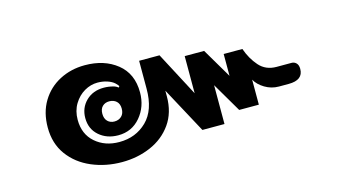

<svg xmlns="http://www.w3.org/2000/svg" viewBox="-57 -692 1343 764"><g transform="rotate(-15 615.0 -309.5)"><path d="M117 -313Q117 -375 144.5 -420.5Q172 -466 219 -490.5Q266 -515 323 -515Q403 -515 455.5 -473Q508 -431 508 -354Q508 -295 472.5 -253Q437 -211 381 -211Q334 -211 302.5 -238.5Q271 -266 271 -311Q271 -353 299.5 -381Q328 -409 373 -409Q392 -409 411 -404Q423 -401 431 -394L435 -399Q433 -403 423 -413Q412 -423 393.5 -429Q375 -435 354 -435Q326 -435 300 -420Q274 -405 257 -377Q240 -349 240 -312Q240 -253 279.5 -218.5Q319 -184 378 -184Q446 -184 491.5 -228.5Q537 -273 537 -361V-476H621L717 -294V-447H797L869 -325V-415H946Q961 -372 988 -341.5Q1015 -311 1059 -311H1121Q1132 -311 1140 -303Q1148 -295 1148 -279Q1148 -233 1088 -233H1048Q1017 -233 990.5 -249Q964 -265 952 -287V-184H871L800 -305V-145H709L607 -334V-311Q607 -244 574 -197.5Q541 -151 486.5 -127.5Q432 -104 368 -104Q301 -104 243.5 -128.5Q186 -153 151.5 -200Q117 -247 117 -313ZM421 -310Q421 -330 409.5 -340.5Q398 -351 380 -351Q363 -351 352 -340.5Q341 -330 341 -310Q341 -290 352 -279Q363 -268 380 -268Q398 -268 409.5 -279Q421 -290 421 -310Z"/></g></svg>

Font: Maitree
Style: Bold
Weight: 700
Designer: CadsonDemak Team
Foundry: CadsonDemak
Version: Version 1.002